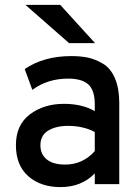

<svg xmlns="http://www.w3.org/2000/svg" viewBox="-20 -752 572 784"><path d="M262 -576 84 -732H226L368 -576ZM367 0V-44Q313 12 227 12Q146 12 95.5 -32.5Q45 -77 45 -159Q45 -242 102 -285Q159 -328 241 -328Q316 -328 367 -298V-326Q367 -383 341 -407Q315 -431 258 -431Q174 -431 112 -385L81 -470Q158 -523 272 -523Q310 -523 340 -516.5Q370 -510 401 -491.5Q432 -473 449.5 -432Q467 -391 467 -331V0ZM246 -80Q318 -80 367 -135V-213Q320 -238 258 -238Q208 -238 176.5 -218.5Q145 -199 145 -159Q145 -122 171 -101Q197 -80 246 -80Z"/></svg>

Font: Overpass Light
Style: Bold
Weight: 600
Designer: Delve Withrington, Thomas Jockin
Foundry: Delve Fonts
Version: Version 3.000;DELV;Overpass